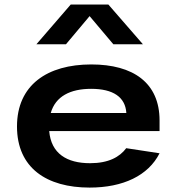

<svg xmlns="http://www.w3.org/2000/svg" viewBox="-20 -838 818 870"><path d="M57 -265C57 -77 191.5 12 386 12C538 12 652 -42.5 703 -143.5L552 -166.5C522 -126.5 472 -98.5 388 -98.5C282.5 -98.5 211.5 -142.5 203 -244H703V-292C703 -463 583.5 -546 393.5 -546C194.5 -546 57 -453 57 -265ZM145 -637.5H279L386 -765L493.5 -637.5H627.5L471 -817.5H300.5ZM210 -326C231.5 -401.5 298.5 -435.5 393 -435.5C493 -435.5 548 -398 552.5 -326Z"/></svg>

Font: Monaspace Neon Wide
Style: Bold
Weight: 700
Width: 7
Designer: Riley Cran & the Lettermatic Team
Foundry: Lettermatic
Version: Version 1.000 (Monaspace Neon)